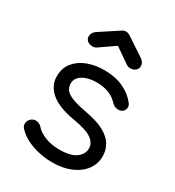

<svg xmlns="http://www.w3.org/2000/svg" viewBox="-188 -893 917 1008"><g transform="rotate(30 270.0 -389.5)"><path d="M284 5Q221 5 162.5 -15.5Q104 -36 69 -74Q57 -87 59 -104Q61 -121 75 -133Q91 -145 107.5 -142.5Q124 -140 136 -128Q157 -103 196 -87.5Q235 -72 282 -72Q351 -72 383 -95.5Q415 -119 416 -153Q417 -187 384.5 -210Q352 -233 274 -246Q173 -263 126.5 -303Q80 -343 80 -399Q80 -450 108 -484Q136 -518 181.5 -535Q227 -552 280 -552Q347 -552 396 -529.5Q445 -507 475 -469Q487 -455 485 -439.5Q483 -424 469 -414Q455 -406 437.5 -409Q420 -412 408 -425Q383 -452 351 -464Q319 -476 278 -476Q227 -476 194.5 -456Q162 -436 162 -404Q162 -382 173.5 -366Q185 -350 215 -337.5Q245 -325 299 -315Q374 -302 417.5 -279Q461 -256 480 -224.5Q499 -193 499 -155Q499 -109 472.5 -73Q446 -37 397.5 -16Q349 5 284 5ZM164 -628Q145 -628 132.5 -638Q120 -648 120 -665Q120 -687 141 -702L257 -778Q266 -784 278 -784Q285 -784 290 -782.5Q295 -781 300 -778L415 -702Q436 -687 436 -665Q436 -649 424 -638.5Q412 -628 393 -628Q385 -628 379 -630Q373 -632 366 -637L278 -698L190 -637Q178 -628 164 -628Z"/></g></svg>

Font: Comfortaa Medium
Style: Regular
Weight: 500
Designer: Johan Aakerlund
Foundry: Johan Aakerlund
Version: Version 3.104; ttfautohint (v1.8.1.43-b0c9)